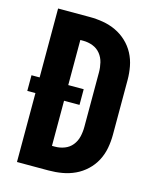

<svg xmlns="http://www.w3.org/2000/svg" viewBox="-111 -812 722 888"><g transform="rotate(15 250.0 -367.5)"><path d="M56 0V-330H17V-405H56V-735H207Q240 -735 272 -729.5Q304 -724 333 -710.5Q362 -697 386 -674.5Q410 -652 425 -623.5Q440 -595 446 -563Q452 -531 452 -499V-237Q452 -204 446 -172Q440 -140 425 -111.5Q410 -83 386 -60.5Q362 -38 333 -24.5Q304 -11 272 -5.5Q240 0 207 0ZM193 -114H208Q231 -114 253 -122.5Q275 -131 289.5 -149Q304 -167 309.5 -190Q315 -213 315 -237V-499Q315 -522 309.5 -545Q304 -568 289.5 -586Q275 -604 253 -612.5Q231 -621 207 -621H193V-405H267V-330H193Z"/></g></svg>

Font: Iosevka Curly Heavy
Style: Regular
Weight: 900
Monospace: yes
Designer: Belleve Invis
Foundry: Belleve Invis
Version: Version 22.1.2; ttfautohint (v1.8.4)